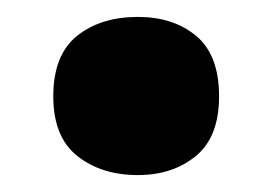

<svg xmlns="http://www.w3.org/2000/svg" viewBox="-20 -467 323 227"><path d="M43 -353Q43 -402 71 -424.5Q99 -447 143 -447Q185 -447 212 -424.5Q239 -402 239 -353Q239 -305 211.5 -282.5Q184 -260 143 -260Q100 -260 71.5 -282.5Q43 -305 43 -353Z"/></svg>

Font: Noto Sans SemiCondensed Black
Style: Regular
Weight: 900
Width: 4
Designer: Monotype Design Team
Foundry: Monotype Imaging Inc.
Version: Version 2.013; ttfautohint (v1.8.4.7-5d5b)